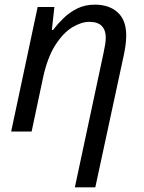

<svg xmlns="http://www.w3.org/2000/svg" viewBox="-20 -566 619 826"><path d="M302 240 425 -336Q430 -359 432.5 -375Q435 -391 435 -405Q435 -436 418 -454Q401 -472 364 -472Q330 -472 291 -448.5Q252 -425 218 -372Q184 -319 165 -231L116 0H28L142 -536H214L203 -437H208Q227 -462 252.5 -487Q278 -512 311.5 -529Q345 -546 388 -546Q450 -546 486.5 -512.5Q523 -479 523 -414Q523 -391 519.5 -367.5Q516 -344 512 -326L390 240Z"/></svg>

Font: Manna Sans
Style: Italic
Weight: 400
Italic angle: -12°
Designer: Monotype Design Team
Foundry: Monotype Imaging Inc.
Version: Version 2.001.1; ttfautohint (v1.8.2)